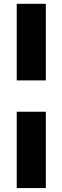

<svg xmlns="http://www.w3.org/2000/svg" viewBox="-20 -750 318 980"><path d="M65.4 -349.6Q65.4 -363.3 65.4 -376Q65.4 -389.6 65.4 -403.3Q65.4 -431.6 65.4 -460.9Q65.4 -489.3 65.4 -518.6Q65.4 -546.9 65.4 -576.2Q65.4 -604.5 65.4 -633.8Q65.4 -658.2 65.4 -681.6Q65.4 -706.1 65.4 -730.5Q67.4 -730.5 70.3 -730.5Q72.3 -730.5 75.2 -730.5Q89.8 -730.5 104.5 -730.5Q119.1 -730.5 133.8 -730.5Q143.6 -730.5 153.3 -730.5Q164.1 -730.5 173.8 -730.5Q183.6 -730.5 194.3 -730.5Q204.1 -730.5 213.9 -730.5Q213.9 -727.5 213.9 -724.6Q213.9 -722.7 213.9 -719.7Q213.9 -677.7 213.9 -635.7Q213.9 -593.8 213.9 -551.8Q213.9 -522.5 213.9 -494.1Q213.9 -464.8 213.9 -436.5Q213.9 -412.1 213.9 -387.7Q213.9 -364.3 213.9 -339.8Q211.9 -339.8 209 -339.8Q206.1 -339.8 204.1 -339.8Q189.5 -339.8 174.8 -339.8Q160.2 -339.8 145.5 -339.8Q135.7 -339.8 125 -339.8Q115.2 -339.8 105.5 -339.8Q94.7 -339.8 85 -339.8Q75.2 -339.8 65.4 -339.8Q65.4 -342.8 65.4 -344.7Q65.4 -347.7 65.4 -349.6ZM65.4 200.2Q65.4 186.5 65.4 173.8Q65.4 160.2 65.4 147.5Q65.4 118.2 65.4 89.8Q65.4 60.5 65.4 31.2Q65.4 2.9 65.4 -26.4Q65.4 -54.7 65.4 -84Q65.4 -107.4 65.4 -131.8Q65.4 -156.2 65.4 -179.7Q67.4 -179.7 70.3 -179.7Q72.3 -179.7 75.2 -179.7Q89.8 -179.7 104.5 -179.7Q119.1 -179.7 133.8 -179.7Q143.6 -179.7 153.3 -179.7Q164.1 -179.7 173.8 -179.7Q183.6 -179.7 194.3 -179.7Q204.1 -179.7 213.9 -179.7Q213.9 -177.7 213.9 -174.8Q213.9 -172.9 213.9 -169.9Q213.9 -127.9 213.9 -85.9Q213.9 -43.9 213.9 -2Q213.9 27.3 213.9 55.7Q213.9 85 213.9 113.3Q213.9 137.7 213.9 162.1Q213.9 185.5 213.9 210Q211.9 210 209 210Q206.1 210 204.1 210Q189.5 210 174.8 210Q160.2 210 145.5 210Q135.7 210 125 210Q115.2 210 105.5 210Q94.7 210 85 210Q75.2 210 65.4 210Q65.4 207 65.4 205.1Q65.4 202.1 65.4 200.2Z"/></svg>

Font: LeFont
Style: Bold
Weight: 800
Designer: Leryon MEDIA
Version: Version 1.0